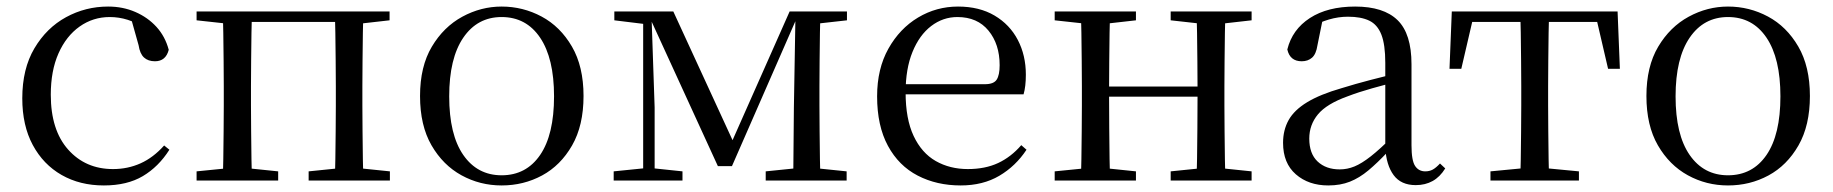

<svg xmlns="http://www.w3.org/2000/svg" viewBox="-20 -551 5593 586"><path d="M297 15Q224 15 168 -17Q112 -49 80 -108.5Q48 -168 48 -251Q48 -341 85 -403.5Q122 -466 181.5 -498.5Q241 -531 310 -531Q355 -531 393 -514.5Q431 -498 457.5 -469Q484 -440 495 -399Q486 -364 453 -364Q432 -364 419.5 -375.5Q407 -387 403 -413L378 -502L428 -462Q397 -482 370 -490.5Q343 -499 315 -499Q264 -499 223 -470Q182 -441 158.5 -388Q135 -335 135 -262Q135 -154 188 -94.5Q241 -35 325 -35Q370 -35 409 -52.5Q448 -70 481 -107L497 -94Q464 -42 416 -13.5Q368 15 297 15Z M660 0Q661 -24 661.5 -65Q662 -106 662.5 -150Q663 -194 663 -229V-288Q663 -322 662.5 -366Q662 -410 661.5 -451Q661 -492 660 -516H749Q748 -492 747.5 -451Q747 -410 746.5 -366Q746 -322 746 -288V-229Q746 -194 746.5 -150Q747 -106 747.5 -65Q748 -24 749 0ZM1002 0Q1003 -24 1003.5 -65Q1004 -106 1004.5 -150Q1005 -194 1005 -229V-288Q1005 -322 1004.5 -366Q1004 -410 1003.5 -451Q1003 -492 1002 -516H1089Q1088 -492 1087.5 -451Q1087 -410 1086.5 -366Q1086 -322 1086 -288V-229Q1086 -194 1086.5 -150Q1087 -106 1087.5 -65Q1088 -24 1089 0ZM580 0V-28L690 -39H722L829 -28V0ZM922 0V-28L1030 -39H1063L1170 -28V0ZM580 -489V-516H704V-477H690ZM1046 -477V-516H1169V-489L1063 -477ZM704 -484V-516H1046V-484Z M1511 15Q1445 15 1388.5 -16Q1332 -47 1297 -107.5Q1262 -168 1262 -258Q1262 -348 1298 -408.5Q1334 -469 1391 -500Q1448 -531 1511 -531Q1576 -531 1633 -500.5Q1690 -470 1725.5 -409Q1761 -348 1761 -258Q1761 -168 1726 -107Q1691 -46 1634.5 -15.5Q1578 15 1511 15ZM1511 -16Q1586 -16 1628.5 -78Q1671 -140 1671 -257Q1671 -373 1628.5 -436Q1586 -499 1511 -499Q1437 -499 1394 -436Q1351 -373 1351 -257Q1351 -140 1394 -78Q1437 -16 1511 -16Z M2171 -44 1962 -500H1957V-516H2035L2226 -101H2206L2390 -516H2421V-501H2414L2214 -44ZM2401 0 2403 -222 2408 -516H2484Q2483 -492 2482.5 -451Q2482 -410 2481.5 -366Q2481 -322 2481 -288V-229Q2481 -194 2481.5 -150Q2482 -106 2482.5 -65Q2483 -24 2484 0ZM1853 0V-28L1952 -38H1968L2063 -28V0ZM2317 0V-28L2425 -39H2457L2564 -28V0ZM1855 -489V-516H1965V-477H1953ZM1943 0V-516H1968L1978 -223V0ZM2439 -477V-516H2565V-489L2458 -477Z M2912 15Q2839 15 2781 -15Q2723 -45 2690 -106Q2657 -167 2657 -257Q2657 -341 2691.5 -402.5Q2726 -464 2782 -497.5Q2838 -531 2904 -531Q2969 -531 3015.5 -503.5Q3062 -476 3086.5 -429Q3111 -382 3111 -323Q3111 -287 3104 -263H2696V-294H2986Q3013 -294 3022 -308Q3031 -322 3031 -352Q3031 -416 2997 -457.5Q2963 -499 2902 -499Q2858 -499 2822 -471.5Q2786 -444 2765 -392.5Q2744 -341 2744 -269Q2744 -188 2768.5 -136Q2793 -84 2836 -59.5Q2879 -35 2934 -35Q2987 -35 3026.5 -53.5Q3066 -72 3097 -108L3113 -94Q3080 -44 3030 -14.5Q2980 15 2912 15Z M3279 0Q3280 -24 3280.5 -65Q3281 -106 3281.5 -150Q3282 -194 3282 -229V-288Q3282 -322 3281.5 -366Q3281 -410 3280.5 -451Q3280 -492 3279 -516H3368Q3367 -492 3366.5 -450.5Q3366 -409 3365.5 -363Q3365 -317 3365 -280V-260Q3365 -210 3365.5 -159Q3366 -108 3366.5 -66Q3367 -24 3368 0ZM3631 0Q3633 -24 3633.5 -66Q3634 -108 3634.5 -159Q3635 -210 3635 -260V-280Q3635 -317 3634.5 -363Q3634 -409 3633.5 -450.5Q3633 -492 3631 -516H3720Q3719 -492 3718.5 -451Q3718 -410 3717.5 -366Q3717 -322 3717 -288V-229Q3717 -194 3717.5 -150Q3718 -106 3718.5 -65Q3719 -24 3720 0ZM3199 0V-28L3309 -39H3341L3447 -28V0ZM3199 -489V-516H3447V-489L3341 -477H3309ZM3553 0V-28L3661 -39H3694L3800 -28V0ZM3553 -489V-516H3800V-489L3694 -477H3661ZM3323 -256V-287H3676V-256Z M4034 15Q3974 15 3935 -19Q3896 -53 3896 -115Q3896 -154 3913 -184.5Q3930 -215 3969.5 -239Q4009 -263 4075 -282Q4117 -295 4163 -307Q4209 -319 4249 -328V-303Q4209 -293 4168 -281.5Q4127 -270 4093 -257Q4029 -234 4002.5 -202Q3976 -170 3976 -128Q3976 -82 4001.5 -58Q4027 -34 4069 -34Q4092 -34 4114 -43Q4136 -52 4164 -74Q4192 -96 4230 -134L4239 -87H4215Q4184 -54 4156.5 -31Q4129 -8 4100 3.5Q4071 15 4034 15ZM4301 14Q4256 14 4233.5 -16.5Q4211 -47 4208 -100V-103V-359Q4208 -415 4196 -445.5Q4184 -476 4159 -488Q4134 -500 4094 -500Q4065 -500 4036 -491.5Q4007 -483 3974 -465L4017 -492L4001 -413Q3997 -386 3984.5 -375Q3972 -364 3953 -364Q3917 -364 3909 -400Q3924 -461 3978 -496Q4032 -531 4116 -531Q4203 -531 4245.5 -489.5Q4288 -448 4288 -355V-108Q4288 -61 4299 -44.5Q4310 -28 4330 -28Q4343 -28 4353 -33.5Q4363 -39 4375 -52L4391 -37Q4375 -11 4352.5 1.5Q4330 14 4301 14Z M4404 -341 4411 -516H4917L4924 -341H4888L4848 -513L4890 -484H4438L4480 -513L4440 -341ZM4529 0V-28L4644 -39H4684L4799 -28V0ZM4620 0Q4621 -24 4621.5 -65Q4622 -106 4622.5 -150Q4623 -194 4623 -229V-288Q4623 -322 4622.5 -366Q4622 -410 4621.5 -451Q4621 -492 4620 -516H4708Q4707 -492 4706.5 -451Q4706 -410 4705.5 -366Q4705 -322 4705 -288V-229Q4705 -194 4705.5 -150Q4706 -106 4706.5 -65Q4707 -24 4708 0Z M5254 15Q5188 15 5131.5 -16Q5075 -47 5040 -107.5Q5005 -168 5005 -258Q5005 -348 5041 -408.5Q5077 -469 5134 -500Q5191 -531 5254 -531Q5319 -531 5376 -500.5Q5433 -470 5468.5 -409Q5504 -348 5504 -258Q5504 -168 5469 -107Q5434 -46 5377.5 -15.5Q5321 15 5254 15ZM5254 -16Q5329 -16 5371.5 -78Q5414 -140 5414 -257Q5414 -373 5371.5 -436Q5329 -499 5254 -499Q5180 -499 5137 -436Q5094 -373 5094 -257Q5094 -140 5137 -78Q5180 -16 5254 -16Z"/></svg>

Font: Noto Serif KR
Style: Regular
Weight: 400
Designer: Ryoko NISHIZUKA  (kana & ideographs); Frank Grießhammer (Latin, Greek & Cyrillic); Wenlong ZHANG  (bopomofo); Sandoll Co
Foundry: Adobe
Version: Version 2.003-H1;hotconv 1.1.1;makeotfexe 2.6.0